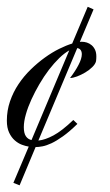

<svg xmlns="http://www.w3.org/2000/svg" viewBox="-40 -554 328 574"><path d="M198.7 -428.7Q200.7 -429.2 204.1 -429.2Q211.9 -429.2 219.7 -426.8Q227.5 -424.3 233.9 -418.9Q240.2 -413.6 244.1 -405.3Q248 -397 248 -385.3Q248 -381.8 247.8 -378.4Q247.6 -375 247.1 -371.1Q245.1 -362.3 235.8 -353.3Q226.6 -344.2 214.6 -337.2Q202.6 -330.1 190.2 -325.4Q177.7 -320.8 169.4 -320.8Q185.1 -341.3 194.8 -360.1Q204.6 -378.9 204.6 -392.1Q204.6 -399.4 201.2 -404.3Q197.8 -409.2 190.9 -410.2L74.7 -133.8Q94.7 -135.7 119.9 -149.2Q145 -162.6 179.2 -195.3L191.4 -183.6Q167.5 -160.2 148.2 -146.5Q128.9 -132.8 113.8 -125.7Q98.6 -118.7 86.9 -116.5Q75.2 -114.3 66.4 -114.3L18.6 0L0 -7.3L45.9 -115.7Q36.6 -117.2 25.4 -121.3Q14.2 -125.5 4.2 -134.3Q-5.9 -143.1 -12.7 -157.5Q-19.5 -171.9 -19.5 -193.4Q-19.5 -223.6 -10 -251.2Q-0.5 -278.8 15.4 -302.5Q31.2 -326.2 51.8 -346.2Q72.3 -366.2 94 -381.8Q115.7 -397.5 137 -408Q158.2 -418.5 175.8 -423.8L222.2 -533.7L239.7 -525.9ZM31.2 -173.8Q31.2 -155.8 37.4 -146.7Q43.5 -137.7 54.2 -135.3L167 -403.3Q152.8 -395.5 137.2 -380.4Q121.6 -365.2 106.4 -345.5Q91.3 -325.7 77.9 -302.7Q64.5 -279.8 54 -256.8Q43.5 -233.9 37.4 -212.4Q31.2 -190.9 31.2 -173.8Z"/></svg>

Font: Dynalight
Style: Regular
Weight: 400
Version: Version 1.000